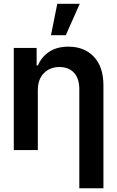

<svg xmlns="http://www.w3.org/2000/svg" viewBox="-20 -802 626 1026"><path d="M182.1 -319.3V0H53.7V-545.9H175.8V-452.6H183.1Q201.7 -498.5 243.2 -525.6Q284.7 -552.7 345.7 -552.7Q430.2 -552.7 481.2 -499.3Q532.2 -445.8 532.7 -347.2V204.1H403.8V-327.1Q403.8 -381.8 375.7 -412.8Q347.7 -443.8 297.4 -443.8Q247.1 -443.8 214.6 -411.1Q182.1 -378.4 182.1 -319.3ZM252.4 -613.8 286.1 -781.7H406.2L331.5 -613.8Z"/></svg>

Font: Inter Display Semi Bold
Style: Regular
Weight: 600
Designer: Rasmus Andersson
Foundry: rsms
Version: Version 4.000;git-37864ae